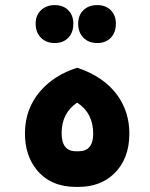

<svg xmlns="http://www.w3.org/2000/svg" viewBox="-20 -734 590 754"><path d="M195 -565Q161 -565 140.5 -586Q120 -607 120 -641Q120 -674 141 -694Q162 -714 195 -714Q228 -714 248 -694Q268 -674 268 -641Q268 -606 248 -585.5Q228 -565 195 -565ZM362 -565Q328 -565 307.5 -586Q287 -607 287 -641Q287 -674 307.5 -694Q328 -714 362 -714Q395 -714 415 -694Q435 -674 435 -641Q435 -606 415 -585.5Q395 -565 362 -565ZM278 0Q180 0 125 -66Q78 -123 78 -210Q78 -307 139 -377Q193 -439 283 -468Q387 -434 441 -360Q488 -294 488 -210Q488 -109 427 -51Q373 0 288 0ZM278 -140H289Q346 -140 346 -209Q346 -290 283 -331Q222 -290 222 -211Q222 -140 278 -140Z"/></svg>

Font: Tajawal ExtraBold
Style: Regular
Weight: 800
Designer: Boutros Fonts
Foundry: Created by Boutros International 2017
Version: Version 1.700